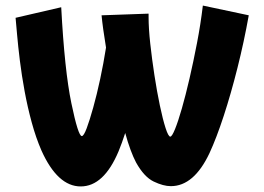

<svg xmlns="http://www.w3.org/2000/svg" viewBox="-20 -588 949 690"><path d="M129 -47Q109 -93 94 -148Q79 -203 68.5 -260Q58 -317 51.5 -369.5Q45 -422 41.5 -462.5Q38 -503 36 -524L200 -562Q212 -335 236.5 -217Q261 -99 274 -99Q281 -99 291.5 -127Q302 -155 315 -201.5Q328 -248 340 -304Q352 -360 361 -417Q349 -490 345 -533L514 -539V-527Q514 -486 520 -431Q526 -376 535 -317.5Q544 -259 554.5 -209Q565 -159 575 -128Q585 -97 592 -97Q598 -97 609 -124Q620 -151 633.5 -198Q647 -245 661 -305.5Q675 -366 688 -433.5Q701 -501 709 -568L874 -533Q857 -438 833.5 -344.5Q810 -251 784 -171.5Q758 -92 733 -38Q677 81 594 81Q567 81 532.5 64.5Q498 48 469 -4Q459 -23 449 -50Q439 -77 430 -110Q418 -73 406 -44Q353 82 270 82Q187 82 129 -47Z"/></svg>

Font: Mochiy Pop One
Style: Regular
Weight: 400
Designer: FONTDASU
Foundry: FONTDASU / Google Inc. / Adobe
Version: Version 2.000